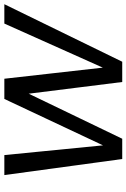

<svg xmlns="http://www.w3.org/2000/svg" viewBox="132 -720 588 893"><g transform="rotate(-90 426.5 -274.0)"><path d="M132.9 0 58.2 -548.3H151.2L202.3 -30.4H168.7L412.3 -548.3H506.3L564.7 -30.4H531.1L762.9 -548.3H852.9L585.4 0H491.1L428.7 -499L467.3 -498.5L227.2 0Z"/></g></svg>

Font: Poppins Variable
Style: Italic
Weight: 100
Italic angle: -10°
Designer: Jonny Pinhorn
Foundry: Indian Type Foundry
Version: Version 6.000